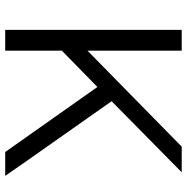

<svg xmlns="http://www.w3.org/2000/svg" viewBox="-10 -726 735 756"><g transform="rotate(90 358.0 -347.5)"><path d="M97 0V-695H179V-324L557 -695H658L378 -419Q426 -350 525 -210Q624 -70 672 0H578L322 -363L179 -223V0Z"/></g></svg>

Font: Coval
Style: Light
Weight: 300
Foundry: Context Ltd
Version: Version 001.000